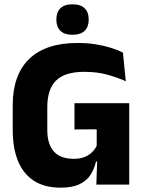

<svg xmlns="http://www.w3.org/2000/svg" viewBox="-20 -851 668 885"><path d="M258.9 14Q185.9 14 136.8 -17.4Q87.7 -48.9 63.1 -108.6Q38.6 -168.4 38.6 -252.3V-365.1Q38.6 -506.2 114.7 -579.5Q190.8 -652.9 337.3 -652.9Q382.3 -652.9 420.9 -646.8Q459.5 -640.6 491.2 -630.7Q522.8 -620.7 546.6 -608.6L559.8 -476.6Q522 -493.6 475.2 -506.7Q428.4 -519.9 368.2 -519.9Q280.1 -519.9 239 -480.3Q198 -440.7 198 -356.2V-251.1Q198 -188 227.7 -153.5Q257.3 -119 320.6 -119Q348.7 -119 369.3 -127.1Q390 -135.3 403.8 -149Q417.7 -162.6 425.7 -178.9V-300.8L445.9 -255L323.2 -254.3V-375.2H575.6V-106.3L422.4 -106.4Q414.8 -72.1 397.1 -44.9Q379.4 -17.7 346.3 -1.8Q313.2 14 258.9 14ZM428.8 -131.3H575.6V0H423.9ZM313.9 -690.7Q276.7 -690.7 258.2 -709.1Q239.8 -727.6 239.8 -759.4V-762.3Q239.8 -794.3 258.2 -812.7Q276.7 -831.2 313.9 -831.2Q351.9 -831.2 370.3 -812.7Q388.8 -794.3 388.8 -762.3V-759.4Q388.8 -727.6 370.3 -709.1Q351.9 -690.7 313.9 -690.7Z"/></svg>

Font: Anek Latin Medium
Style: Regular
Weight: 500
Designer: Yesha Goshar
Foundry: Ek Type
Version: Version 1.003